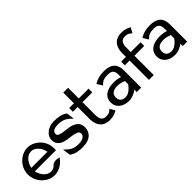

<svg xmlns="http://www.w3.org/2000/svg" viewBox="116 -1482 2332 2332"><g transform="rotate(-45 1282.0 -316.0)"><path d="M22 -226C22 -95 133 11 248 11C323 11 395 -32 438 -96L442 -102L435 -104C435 -104 372 -121 336 -97H335C311 -69 282 -52 248 -52C184 -52 127 -111 109 -194H473V-231C473 -360 364 -462 248 -462C133 -462 22 -357 22 -226ZM109 -254C126 -338 183 -399 248 -399C313 -399 370 -338 386 -254Z M521 -319C521 -232 586 -205 649 -192C696 -182 755 -181 795 -165C816 -158 833 -147 833 -123C833 -72 784 -52 723 -52C648 -52 609 -69 550 -129L539 -139L553 -35L555 -34C606 3 666 11 728 11C866 11 920 -61 920 -143C920 -211 881 -243 834 -262C774 -287 692 -279 638 -301C620 -308 608 -316 608 -338C608 -382 653 -399 708 -399C783 -399 827 -382 886 -322L897 -312L883 -416L881 -417C830 -454 765 -462 703 -462C599 -462 521 -396 521 -319Z M948 -379H1030V-165C1032 -53 1093 11 1192 11C1260 11 1287 -4 1320 -21L1325 -23L1288 -91L1283 -87C1254 -64 1249 -52 1192 -52C1137 -52 1113 -90 1113 -160V-379H1281V-443H1113V-626H1030V-443H948Z M1352 -132C1352 -45 1426 11 1525 11C1591 11 1645 -25 1666 -41V0H1742V-298C1742 -409 1679 -462 1564 -462C1483 -462 1435 -444 1393 -418L1389 -416L1433 -345L1438 -350C1473 -389 1506 -399 1564 -399C1631 -399 1659 -375 1659 -304V-265C1644 -270 1601 -282 1555 -282C1445 -282 1352 -241 1352 -132ZM1439 -132C1439 -201 1492 -220 1555 -220C1600 -220 1647 -201 1659 -196V-141C1652 -130 1597 -51 1528 -51C1475 -51 1439 -76 1439 -132Z M1793 -332H1875V0H1958V-332H2126V-395H1958V-468C1958 -541 1983 -580 2038 -580C2095 -580 2100 -568 2129 -545L2134 -541L2171 -609L2166 -611C2133 -628 2106 -643 2038 -643C1940 -643 1877 -579 1875 -467V-395H1793Z M2142 -132C2142 -45 2216 11 2315 11C2381 11 2435 -25 2456 -41V0H2532V-298C2532 -409 2469 -462 2354 -462C2273 -462 2225 -444 2183 -418L2179 -416L2223 -345L2228 -350C2263 -389 2296 -399 2354 -399C2421 -399 2449 -375 2449 -304V-265C2434 -270 2391 -282 2345 -282C2235 -282 2142 -241 2142 -132ZM2229 -132C2229 -201 2282 -220 2345 -220C2390 -220 2437 -201 2449 -196V-141C2442 -130 2387 -51 2318 -51C2265 -51 2229 -76 2229 -132Z"/></g></svg>

Font: Charger Sport
Style: DfBdNrw
Weight: 400
Designer: Jasper
Foundry: Cannot Into Space Fonts
Version: Version 1.1